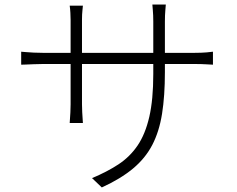

<svg xmlns="http://www.w3.org/2000/svg" viewBox="-20 -787 1040 843"><path d="M704 -470Q704 -366 691.5 -287.5Q679 -209 648.5 -150.5Q618 -92 564 -47Q510 -2 427 36L384 -5Q449 -32 499.5 -65Q550 -98 584 -148Q618 -198 635.5 -274Q653 -350 653 -462V-692Q653 -721 651 -742.5Q649 -764 649 -767H708Q708 -764 706 -742.5Q704 -721 704 -692ZM344 -762Q344 -760 342 -742Q340 -724 340 -701V-329Q340 -313 341 -294.5Q342 -276 343 -262.5Q344 -249 344 -247H286Q286 -249 287 -262Q288 -275 289 -293.5Q290 -312 290 -329V-700Q290 -713 289 -731Q288 -749 286 -762ZM73 -560Q75 -560 90.5 -558.5Q106 -557 128 -556Q150 -555 168 -555H835Q864 -555 887.5 -557Q911 -559 915 -560V-503Q912 -503 888 -504.5Q864 -506 835 -506H168Q149 -506 127.5 -505Q106 -504 90.5 -503.5Q75 -503 73 -503Z"/></svg>

Font: Noto Sans JP Thin Light
Style: Regular
Weight: 300
Version: Version 2.004-H2;hotconv 1.0.118;makeotfexe 2.5.65603